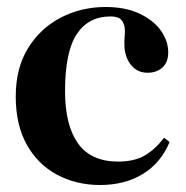

<svg xmlns="http://www.w3.org/2000/svg" viewBox="-20 -515 531 549"><path d="M266 14Q198 14 143 -15.5Q88 -45 56.5 -101.5Q25 -158 25 -239Q25 -320 60 -377Q95 -434 153.5 -464.5Q212 -495 282 -495Q339 -495 379 -476Q419 -457 440 -427.5Q461 -398 461 -365Q461 -337 444.5 -322Q428 -307 402 -307Q374 -307 356.5 -327Q339 -347 336 -378Q335 -398 336.5 -412Q338 -426 336 -439Q332 -456 322.5 -462Q313 -468 296 -468Q233 -468 199.5 -417.5Q166 -367 166 -254Q166 -157 203 -105Q240 -53 318 -53Q364 -53 394 -70.5Q424 -88 449 -121L465 -109Q440 -49 388.5 -17.5Q337 14 266 14Z"/></svg>

Font: DeepMind Serif Text
Style: Regular
Weight: 400
Designer: Frank Grießhammer / Modifications: Colophon Foundry
Foundry: Colophon Foundry
Version: Version 5.003; ttfautohint (v1.8.2)